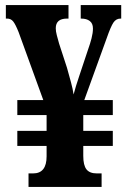

<svg xmlns="http://www.w3.org/2000/svg" viewBox="-20 -734 501 754"><path d="M92 0V-53H110Q163 -53 163 -120V-161H48V-220H163V-282H48V-341H150L53 -608Q41 -638 32 -649.5Q23 -661 8 -661H3V-714H249V-661H243Q199 -661 199 -623Q199 -611 203 -596Q207 -581 212 -563L243 -468Q252 -436 259 -410Q266 -384 269 -363Q273 -379 278.5 -396.5Q284 -414 291 -435L326 -540Q334 -562 339.5 -583.5Q345 -605 345 -622Q345 -642 332.5 -651.5Q320 -661 299 -661H297V-714H456V-661H453Q436 -661 425.5 -645.5Q415 -630 399 -584L311 -341H423V-282H307V-220H423V-161H307V-122Q307 -85 319.5 -69Q332 -53 360 -53H379V0Z"/></svg>

Font: Noto Serif Ethiopic ExtraCondensed ExtraBold
Style: Regular
Weight: 800
Width: 2
Designer: Monotype Design Team
Foundry: Monotype Imaging Inc.
Version: Version 2.102; ttfautohint (v1.8.4.7-5d5b)